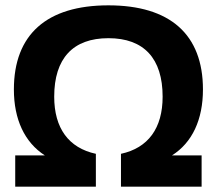

<svg xmlns="http://www.w3.org/2000/svg" viewBox="-20 -699 812 719"><path d="M386 -556C519 -556 589 -480 589 -337C589 -219 535 -145 433 -123V0H735V-117H624C700 -165 740 -251 740 -364C740 -570 617 -679 386 -679C155 -679 32 -570 32 -364C32 -252 72 -166 148 -117H37V0H339V-123C237 -145 183 -219 183 -337C183 -480 253 -556 386 -556Z"/></svg>

Font: LT Wave Bold
Style: Regular
Weight: 700
Designer: Daniel Lyons
Version: Version 2.5 (Glyphs App)